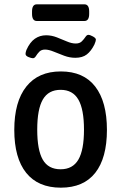

<svg xmlns="http://www.w3.org/2000/svg" viewBox="-20 -860 560 887"><path d="M261 7Q156 7 101 -61.5Q46 -130 46 -260Q46 -390 101.5 -460Q157 -530 261 -530Q366 -530 420 -460Q474 -390 474 -260Q474 -130 420 -61.5Q366 7 261 7ZM260 -78Q316 -78 342 -122.5Q368 -167 368 -261Q368 -355 342 -400Q316 -445 260 -445Q204 -445 178 -400.5Q152 -356 152 -261Q152 -167 177.5 -122.5Q203 -78 260 -78ZM132 -591Q125 -591 111.5 -596.5Q98 -602 98 -611Q98 -618 102 -629Q118 -665 141 -681Q164 -697 193 -697Q218 -697 242.5 -687.5Q267 -678 289 -668.5Q311 -659 330 -659Q348 -659 358 -669Q368 -679 374.5 -689Q381 -699 388 -699Q396 -699 409.5 -691.5Q423 -684 423 -677Q423 -670 416 -654Q401 -624 381 -608.5Q361 -593 328 -593Q302 -593 276.5 -602.5Q251 -612 228 -621.5Q205 -631 188 -631Q171 -631 161.5 -621Q152 -611 146 -601Q140 -591 132 -591ZM150 -763Q128 -763 128 -796V-807Q128 -840 150 -840H370Q392 -840 392 -807V-796Q392 -763 370 -763Z"/></svg>

Font: Asap Semi Condensed Medium
Style: Regular
Weight: 500
Width: 4
Designer: Pablo Cosgaya
Foundry: Omnibus-Type
Version: Version 3.001; ttfautohint (v1.8.4.7-5d5b)